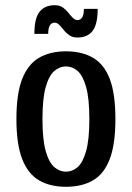

<svg xmlns="http://www.w3.org/2000/svg" viewBox="-20 -707 507 737"><path d="M233 10Q172 10 129.5 -15Q87 -40 65 -97Q43 -154 43 -250Q43 -347 65 -403.5Q87 -460 129.5 -485Q172 -510 233 -510Q295 -510 337.5 -485Q380 -460 401.5 -403.5Q423 -347 423 -250Q423 -154 401.5 -97Q380 -40 337.5 -15Q295 10 233 10ZM233 -48Q258 -48 278 -65.5Q298 -83 310.5 -127Q323 -171 323 -250Q323 -329 310.5 -373Q298 -417 278 -434.5Q258 -452 233 -452Q209 -452 188.5 -434.5Q168 -417 155.5 -373Q143 -329 143 -250Q143 -171 155.5 -127Q168 -83 188.5 -65.5Q209 -48 233 -48ZM277 -563Q259 -563 246.5 -571.5Q234 -580 225 -591.5Q216 -603 207.5 -611.5Q199 -620 190 -620Q165 -620 165 -577H112Q112 -637 132 -662Q152 -687 190 -687Q209 -687 221 -678.5Q233 -670 242 -658.5Q251 -647 259.5 -638.5Q268 -630 277 -630Q302 -630 302 -673H355Q355 -614 335.5 -588.5Q316 -563 277 -563Z"/></svg>

Font: Cuprum Medium
Style: Regular
Weight: 500
Designer: Jovanny Lemonad
Foundry: Jovanny Lemonad
Version: Version 3.000